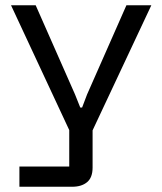

<svg xmlns="http://www.w3.org/2000/svg" viewBox="-20 -545 618 732"><path d="M54 167V90H244V-49L22 -525H116L266 -185L286 -135H293L312 -185L462 -525H557L333 -48V94Q333 132 312 149.5Q291 167 255 167Z"/></svg>

Font: Hubot Sans Condensed ExtraLight
Style: Regular
Weight: 400
Version: Version 2.000